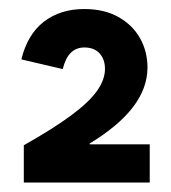

<svg xmlns="http://www.w3.org/2000/svg" viewBox="-20 -836 372 417"><path d="M208 -686.5Q208 -707 196.3 -720Q184.6 -732.9 163.1 -732.9Q146 -732.9 134.3 -721.9Q122.6 -710.9 116.2 -686L26.4 -707Q39.6 -761.2 75.2 -788.8Q110.8 -816.4 163.1 -816.4Q206.1 -816.4 237.1 -799.1Q268.1 -781.7 284.2 -752.9Q300.3 -724.1 300.3 -689.5Q300.3 -644.5 268.8 -603.3Q237.3 -562 171.9 -522.5L174.8 -528.3V-522.5H305.2V-439.5H31.7V-520.5Q95.7 -556.6 134 -585Q172.4 -613.3 190.2 -637.9Q208 -662.6 208 -686.5Z"/></svg>

Font: Wanted Sans Std Variable
Style: Regular
Weight: 400
Designer: Original Design by Kil Hyung-jin and Kang Hanbin, Wanted Lab, Inc;
Foundry: Wanted Lab, Inc.
Version: Version 1.003;Glyphs 3.2 (3227)